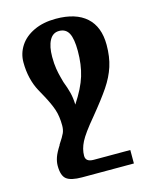

<svg xmlns="http://www.w3.org/2000/svg" viewBox="-112 -576 699 882"><g transform="rotate(-15 238.0 -134.5)"><path d="M240 169H414V233H168Q115 233 94 216.5Q73 200 73 153Q73 134 80 113.5Q87 93 107 62H106Q128 29 134.5 14Q141 -1 141 -21Q141 -65 130 -97.5Q119 -130 96 -172Q92 -179 76.5 -207.5Q61 -236 52.5 -271.5Q44 -307 44 -347Q44 -389 67 -424.5Q90 -460 134.5 -481Q179 -502 239 -502Q334 -502 384 -457Q434 -412 434 -326Q434 -269 419.5 -224Q405 -179 375 -134.5Q345 -90 289 -22Q236 41 219 74.5Q202 108 202 140Q202 169 240 169ZM178 -337Q178 -304 182 -280Q186 -256 191 -238Q196 -220 198 -212Q210 -181 216.5 -155.5Q223 -130 224 -98Q267 -163 283 -215.5Q299 -268 299 -333Q299 -391 285 -417.5Q271 -444 239 -444Q209 -444 193.5 -415Q178 -386 178 -337Z"/></g></svg>

Font: Noto Serif Armenian SmBold Cond
Style: Regular
Weight: 600
Width: 3
Designer: Monotype Design team
Foundry: Monotype Imaging Inc.
Version: Version 1.000